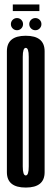

<svg xmlns="http://www.w3.org/2000/svg" viewBox="-20 -840 232 864"><path d="M95.9 4Q11 4 11 -65.1Q11 -134.2 11 -337.4Q11 -539.9 11 -609.5Q11 -679.1 95.9 -679.1Q180.8 -679.1 180.8 -609.2Q180.8 -539.2 180.8 -337.4Q180.8 -134.2 180.8 -65.1Q180.8 4 95.9 4ZM95.9 -50.5Q109.4 -50.5 109.4 -91.2Q109.4 -132 109.4 -337.4Q109.4 -544 109.4 -584.3Q109.4 -624.6 95.9 -624.6Q82.4 -624.6 82.4 -584.3Q82.4 -544 82.4 -337.4Q82.4 -132 82.4 -91.2Q82.4 -50.5 95.9 -50.5ZM56.4 -704Q45.1 -704 37 -712Q29 -720.1 29 -731.4Q29 -742.8 37 -750.8Q45.1 -758.7 56.4 -758.7Q67.8 -758.7 75.8 -750.8Q83.7 -742.8 83.7 -731.4Q83.7 -720.1 75.8 -712Q67.8 -704 56.4 -704ZM139.1 -704Q127.8 -704 119.7 -712Q111.7 -720.1 111.7 -731.4Q111.7 -742.8 119.7 -750.8Q127.8 -758.7 139.1 -758.7Q150.5 -758.7 158.4 -750.8Q166.4 -742.8 166.4 -731.4Q166.4 -720.1 158.4 -712Q150.5 -704 139.1 -704ZM37.6 -790.2V-819.8H157.3V-790.2Z"/></svg>

Font: Anybody UltraCondensed Thin
Style: Regular
Weight: 100
Width: 1
Designer: Tyler Finck
Foundry: Etcetera Type Company
Version: Version 1.110